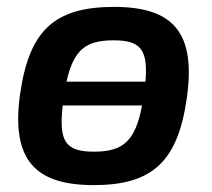

<svg xmlns="http://www.w3.org/2000/svg" viewBox="-20 -524 616 557"><path d="M311 -504C136 -504 64 -434 38 -249C12 -59 83 13 252 13C422 13 496 -55 522 -240C549 -430 482 -504 311 -504ZM310 -407C387 -407 410 -381 402 -287H173C194 -383 232 -407 310 -407ZM253 -84C170 -84 150 -113 162 -218H392C373 -115 337 -84 253 -84Z"/></svg>

Font: Exo 2 Semi Bold
Style: Italic
Weight: 600
Italic angle: -8°
Designer: Natanael Gama
Version: Version 1.001;PS 001.001;hotconv 1.0.88;makeotf.lib2.5.64775